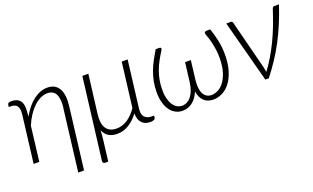

<svg xmlns="http://www.w3.org/2000/svg" viewBox="-76 -887 2357 1446"><g transform="rotate(-20 1103.0 -164.5)"><path d="M398 176H351.5L412 -318H413Q421.5 -389.5 403.2 -427.2Q385 -465 334.5 -465Q308 -465 280.5 -452Q253 -439 227.2 -414.8Q201.5 -390.5 178.2 -355.8Q155 -321 137 -278L103.5 0H58L104.5 -379Q110 -424.5 95.5 -445.5Q81 -466.5 45 -466.5H28.5L30.5 -483.5Q31.5 -492 38.2 -496.8Q45 -501.5 61 -501.5Q83.5 -501.5 101 -495Q118.5 -488.5 129.8 -474.5Q141 -460.5 145.2 -438.2Q149.5 -416 146 -384.5L143.5 -347.5Q163.5 -385 187.8 -414.2Q212 -443.5 238.8 -463.8Q265.5 -484 293.5 -494.5Q321.5 -505 350 -505Q382 -505 405 -492.5Q428 -480 441.8 -456Q455.5 -432 459.8 -397.2Q464 -362.5 458.5 -318Z M677.5 -497.5 639 -187Q634.5 -152 638.2 -124Q642 -96 654.2 -76.5Q666.5 -57 687.2 -46.8Q708 -36.5 738 -36.5Q785 -36.5 826.2 -64Q867.5 -91.5 901 -141L945 -497.5H992.5L946 -119Q940.5 -73.5 960 -52.8Q979.5 -32 1015 -32H1035L1033 -12.5Q1032 -6 1021.8 -0.8Q1011.5 4.5 992.5 4.5Q973 4.5 956.2 -1.5Q939.5 -7.5 927 -20Q914.5 -32.5 907.8 -51.8Q901 -71 901.5 -98Q865.5 -50.5 822.2 -23.8Q779 3 730.5 3Q686.5 3 659 -14.8Q631.5 -32.5 618.5 -66.5Q617.5 -46 615.8 -25.5Q614 -5 612 12L592 176H568.5Q558 176 553 170.5Q548 165 549 155L629.5 -497.5Z M1259 -29Q1282 -29 1301 -39.5Q1320 -50 1334.8 -69.2Q1349.5 -88.5 1359.2 -115.8Q1369 -143 1373 -177L1392 -330H1438L1419.5 -177Q1415.5 -143 1418.2 -115.8Q1421 -88.5 1430.8 -69.2Q1440.5 -50 1457 -39.5Q1473.5 -29 1496.5 -29Q1517.5 -29 1543.8 -40.5Q1570 -52 1593 -80.2Q1616 -108.5 1631.8 -156.2Q1647.5 -204 1647.5 -276Q1647.5 -300.5 1644.5 -326.8Q1641.5 -353 1636.2 -379Q1631 -405 1623.8 -429.8Q1616.5 -454.5 1608 -476Q1606 -481.5 1607 -485.5Q1608 -489.5 1610.5 -492.2Q1613 -495 1616.2 -496.2Q1619.5 -497.5 1622.5 -497.5H1654Q1671 -450.5 1682.5 -394.8Q1694 -339 1694 -283.5Q1694 -209 1677.2 -154.2Q1660.5 -99.5 1633 -63.5Q1605.5 -27.5 1570 -9.8Q1534.5 8 1497.5 8Q1452 8 1423.2 -18.8Q1394.5 -45.5 1386.5 -97Q1365.5 -45.5 1330.2 -18.8Q1295 8 1250.5 8Q1222 8 1196.8 -4.8Q1171.5 -17.5 1153 -42.2Q1134.5 -67 1123.8 -103.8Q1113 -140.5 1113 -189Q1113 -236 1121.2 -276.5Q1129.5 -317 1143.5 -354.2Q1157.5 -391.5 1176.5 -426.5Q1195.5 -461.5 1217 -497.5H1246Q1249.5 -497.5 1253 -496.2Q1256.5 -495 1258.2 -492Q1260 -489 1259.5 -484.8Q1259 -480.5 1255 -474.5Q1233 -440.5 1215.2 -407.2Q1197.5 -374 1185 -340Q1172.5 -306 1165.8 -269.5Q1159 -233 1159 -192.5Q1159 -146 1168.8 -114.5Q1178.5 -83 1193.2 -64Q1208 -45 1225.5 -37Q1243 -29 1259 -29Z M2205.5 -497.5Q2179.5 -419.5 2151.2 -352.5Q2123 -285.5 2091 -225.2Q2059 -165 2022.2 -109.8Q1985.5 -54.5 1943 0H1915L1783 -497.5H1819Q1825.5 -497.5 1829.2 -494Q1833 -490.5 1834 -485.5L1934.5 -91Q1937 -81 1938.5 -71Q1940 -61 1941 -51Q1974.5 -95 2003.2 -143.2Q2032 -191.5 2057.5 -244.2Q2083 -297 2105.8 -355.5Q2128.5 -414 2149.5 -479.5Q2152 -489.5 2157.2 -493.5Q2162.5 -497.5 2168 -497.5Z"/></g></svg>

Font: Lato Light
Style: Italic
Weight: 300
Italic angle: -7°
Designer: Lukasz Dziedzic
Foundry: tyPoland Lukasz Dziedzic
Version: Version 2.007; 2014-02-27